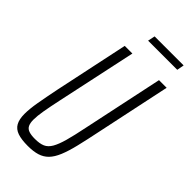

<svg xmlns="http://www.w3.org/2000/svg" viewBox="-259 -889 959 959"><g transform="rotate(45 220.5 -409.5)"><path d="M156 8Q111 8 83.5 -1.5Q56 -11 43.5 -33.5Q31 -56 31 -94Q31 -129 39.5 -178Q48 -227 62 -296L145 -688H199L108 -263Q96 -207 89.5 -169Q83 -131 83 -105Q83 -81 90 -67Q97 -53 113.5 -47.5Q130 -42 156 -42Q190 -42 210.5 -51Q231 -60 245 -84Q259 -108 271 -151Q283 -194 297 -263L387 -688H441L358 -296Q343 -223 330.5 -171Q318 -119 303.5 -84Q289 -49 269.5 -29Q250 -9 222.5 -0.5Q195 8 156 8ZM209 -789 217 -827H422L415 -789Z"/></g></svg>

Font: Saira ExtraCondensed Light
Style: Italic
Weight: 300
Width: 2
Italic angle: -12°
Designer: Hector Gatti with collaboration of the Omnibus-Type team
Foundry: Omnibus-Type
Version: Version 1.101